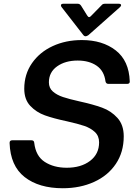

<svg xmlns="http://www.w3.org/2000/svg" viewBox="-20 -988 729 1021"><path d="M31 -228Q31 -242 45 -242H147Q161 -242 162 -229Q170 -158 218 -127Q266 -96 335 -96Q411 -96 459 -132.5Q507 -169 507 -231Q507 -265 484.5 -286Q462 -307 428 -318.5Q394 -330 336 -343Q265 -358 219 -374.5Q173 -391 141 -425Q109 -459 109 -516Q109 -593 150 -652Q191 -711 260.5 -743Q330 -775 415 -775Q525 -775 595.5 -720Q666 -665 670 -556V-554Q670 -548 666.5 -545Q663 -542 657 -542H556Q544 -542 541 -555Q534 -611 494 -638.5Q454 -666 393 -666Q327 -666 283.5 -635Q240 -604 240 -550Q240 -520 261 -501.5Q282 -483 315 -472Q348 -461 402 -449Q475 -433 523 -415.5Q571 -398 604.5 -361Q638 -324 638 -263Q638 -179 596 -116.5Q554 -54 480 -20.5Q406 13 314 13Q187 13 111 -46.5Q35 -106 31 -228ZM422 -803 307 -951Q304 -956 304 -959Q304 -968 316 -968H394Q404 -968 411 -958L444 -905Q449 -897 454 -897Q458 -897 463 -902L520 -960Q526 -968 537 -968H612Q624 -968 624 -960Q624 -956 618 -950L450 -801Q441 -795 435 -795Q428 -795 422 -803Z"/></svg>

Font: Open Sauce Two SemiBold Italic
Style: Regular
Weight: 600
Italic angle: -10°
Designer: Alfredo Marco Pradil
Foundry: Creative Sauce Fz LLC
Version: Version 1.477